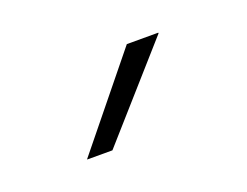

<svg xmlns="http://www.w3.org/2000/svg" viewBox="-40 -746 332 258"><g transform="rotate(-20 126.0 -617.0)"><path d="M154 -681H199V-680L87 -553.5H51V-554Z"/></g></svg>

Font: Anek Bangla
Style: Extra-light
Weight: 200
Designer: Sulekha Rajkumar (Bangla), Yesha Goshar (Latin)
Foundry: Ek Type
Version: Version 1.002;March 21, 2022;FontCreator 13.0.0.2683 64-bit